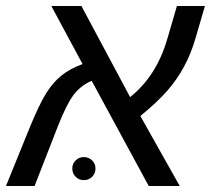

<svg xmlns="http://www.w3.org/2000/svg" viewBox="-38 -619 702 639"><path d="M132.8 -599.1H232.9L395 -295.9Q482.9 -365.7 519 -490.2L550.8 -599.1H644L612.8 -492.2Q597.7 -439.5 574.2 -396.7Q550.8 -354 519.3 -317.6Q487.8 -281.2 429.2 -232.9L560.1 0H457L267.1 -350.1Q230 -334 206.5 -302.7Q183.1 -271.5 153.8 -196.8L77.1 0H-18.1L61 -194.8Q92.3 -271 115 -307.6Q137.7 -344.2 166 -367.2Q194.3 -390.1 236.8 -405.8ZM202.6 -58.6Q202.6 -74.2 213.9 -85.2Q225.1 -96.2 240.7 -96.2Q257.3 -96.2 268.6 -85.2Q279.8 -74.2 279.8 -58.6Q279.8 -41.5 268.6 -30.5Q257.3 -19.5 240.7 -19.5Q225.1 -19.5 213.9 -30.5Q202.6 -41.5 202.6 -58.6Z"/></svg>

Font: Liberation Sans
Style: Italic
Weight: 400
Italic angle: -12°
Designer: Steve Matteson
Foundry: Ascender Corporation
Version: Version 2.1.5